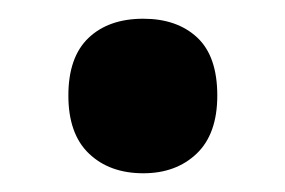

<svg xmlns="http://www.w3.org/2000/svg" viewBox="-20 -574 304 205"><path d="M53 -472Q53 -513 74.5 -533.5Q96 -554 133 -554Q169 -554 190.5 -534Q212 -514 212 -472Q212 -431 190 -410Q168 -389 133 -389Q97 -389 75 -410Q53 -431 53 -472Z"/></svg>

Font: Noto Sans Condensed
Style: Bold
Weight: 700
Width: 3
Designer: Monotype Design Team
Foundry: Monotype Imaging Inc.
Version: Version 2.013; ttfautohint (v1.8.4.7-5d5b)